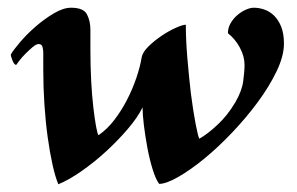

<svg xmlns="http://www.w3.org/2000/svg" viewBox="-20 -472 768 497"><path d="M461 -408Q461 -369 465 -321.5Q469 -274 474 -231Q480 -184 486.5 -150.5Q493 -117 496 -113Q516 -124 542.5 -148.5Q569 -173 589 -207Q606 -236 609.5 -261.5Q613 -287 613 -304Q613 -326 601 -348.5Q589 -371 570 -386Q570 -400 577 -412Q584 -424 594.5 -433Q605 -442 616.5 -447Q628 -452 637 -452Q651 -452 665 -447Q679 -442 690 -431Q701 -420 708 -402.5Q715 -385 715 -359Q715 -327 696 -287.5Q677 -248 647.5 -208Q618 -168 581.5 -129.5Q545 -91 509 -61.5Q473 -32 441.5 -14Q410 4 392 4Q383 -8 375 -34Q367 -60 361.5 -89.5Q356 -119 352.5 -147.5Q349 -176 349 -194Q337 -169 311.5 -139Q286 -109 255 -80.5Q224 -52 191 -29Q158 -6 131 5Q123 -14 116 -45.5Q109 -77 103.5 -116.5Q98 -156 95 -201Q92 -246 92 -292V-336Q92 -343 90 -350.5Q88 -358 80 -358Q74 -358 65 -350.5Q56 -343 46.5 -333.5Q37 -324 30 -315Q23 -306 22 -304Q17 -304 12.5 -315Q8 -326 8 -331Q15 -343 32.5 -363.5Q50 -384 72.5 -403.5Q95 -423 119.5 -437.5Q144 -452 164 -452Q196 -452 205 -435Q214 -418 214 -395V-343Q214 -301 216 -263Q218 -225 221.5 -195Q225 -165 228.5 -145.5Q232 -126 235 -122Q257 -137 275.5 -161Q294 -185 308.5 -213Q323 -241 333 -270.5Q343 -300 347 -325Q350 -338 365 -352.5Q380 -367 398.5 -379.5Q417 -392 435 -400Q453 -408 461 -408Z"/></svg>

Font: Vermiglione
Style: Bold Italic
Weight: 700
Italic angle: -11°
Version: Version 1.000